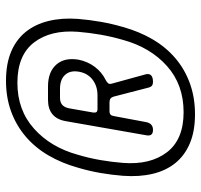

<svg xmlns="http://www.w3.org/2000/svg" viewBox="-35 -745 670 640"><g transform="rotate(-90 300.0 -425.0)"><path d="M239 -110Q183 -110 142.5 -127Q102 -144 76.5 -175.5Q51 -207 40.5 -251.5Q30 -296 34 -350Q37 -388 43.5 -425.5Q50 -463 61 -500Q76 -554 102 -598.5Q128 -643 165 -674.5Q202 -706 248.5 -723Q295 -740 351 -740Q407 -740 447.5 -723Q488 -706 513.5 -674.5Q539 -643 550 -598.5Q561 -554 557 -500Q554 -463 547.5 -425.5Q541 -388 530 -350Q515 -296 489 -251.5Q463 -207 426 -175.5Q389 -144 342 -127Q295 -110 239 -110ZM104 -500Q93 -463 86.5 -425.5Q80 -388 77 -350Q70 -259 112.5 -203.5Q155 -148 246 -148Q338 -148 400 -203.5Q462 -259 487 -350Q498 -388 504.5 -425.5Q511 -463 514 -500Q521 -591 478.5 -646.5Q436 -702 344 -702Q253 -702 191 -646.5Q129 -591 104 -500ZM213 -273Q211 -262 204.5 -256Q198 -250 187 -250Q176 -250 171.5 -255.5Q167 -261 169 -272L216 -540Q221 -570 239 -585Q257 -600 287 -600H332Q380 -600 404.5 -572.5Q429 -545 421 -498Q415 -468 397.5 -444.5Q380 -421 354 -408Q346 -404 342.5 -399.5Q339 -395 341 -388L371 -279Q376 -264 369.5 -257Q363 -250 347 -250Q339 -250 334.5 -253.5Q330 -257 328 -265L298 -381Q296 -388 291.5 -391.5Q287 -395 279 -395H250Q242 -395 238 -391.5Q234 -388 233 -380ZM259 -530 245 -450Q244 -442 246.5 -438.5Q249 -435 257 -435H302Q333 -435 354.5 -451.5Q376 -468 381 -497Q386 -526 370.5 -543Q355 -560 324 -560H294Q279 -560 270.5 -552.5Q262 -545 259 -530Z"/></g></svg>

Font: Maple Mono Thin
Style: Italic
Weight: 250
Italic angle: -10°
Monospace: yes
Designer: subframe7536
Version: Version 7.000